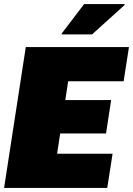

<svg xmlns="http://www.w3.org/2000/svg" viewBox="-22 -918 650 938"><path d="M0 0ZM-2 0 104 -688H608L582 -521H311L297 -429H521L496 -266H272L257 -167H528L502 0ZM280 -750V-755L389 -898H587L586 -893L428 -750Z"/></svg>

Font: Azeri Sans Black
Style: Italic
Weight: 900
Designer: Hector Gatti & Omnibus-Type (original fonts) / Cristiano Sobral (main changes and remastering)
Foundry: Omnibus-Type
Version: Version 0.07;August 21, 2020;FontCreator 13.0.0.2681 64-bit;